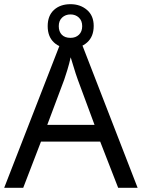

<svg xmlns="http://www.w3.org/2000/svg" viewBox="-20 -898 679 918"><path d="M545 0 459 -221H176L91 0H0L279 -717H360L638 0ZM352 -517Q349 -525 342 -546Q335 -567 328.5 -589.5Q322 -612 318 -624Q311 -593 302 -563.5Q293 -534 287 -517L206 -301H432ZM317 -667Q268 -667 238 -695Q208 -723 208 -773Q208 -823 238 -850.5Q268 -878 317 -878Q364 -878 396 -850.5Q428 -823 428 -774Q428 -723 396.5 -695Q365 -667 317 -667ZM317 -717Q342 -717 357.5 -732Q373 -747 373 -773Q373 -799 357 -814Q341 -829 317 -829Q293 -829 277 -814Q261 -799 261 -773Q261 -747 275.5 -732Q290 -717 317 -717Z"/></svg>

Font: Noto Sans Old Permic
Style: Regular
Weight: 400
Designer: Monotype Design Team
Foundry: Monotype Imaging Inc.
Version: Version 2.001; ttfautohint (v1.8.4.7-5d5b)